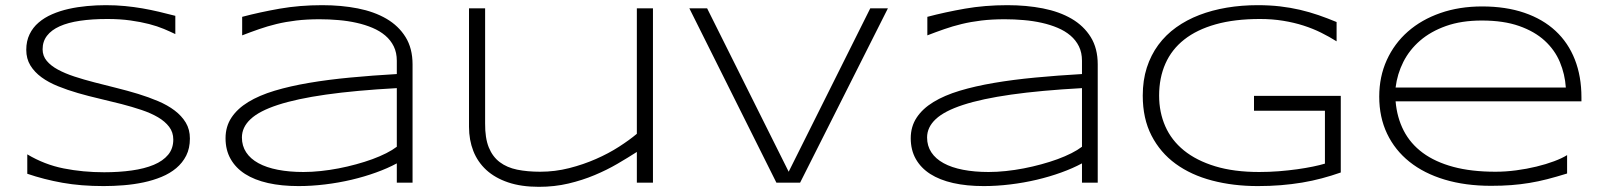

<svg xmlns="http://www.w3.org/2000/svg" viewBox="-20 -703 6173 739"><path d="M654.8 -571.8Q635.7 -581.1 610.8 -591.6Q585.9 -602.1 554 -610.4Q522 -618.7 481.9 -624.3Q441.9 -629.9 393.1 -629.9Q334 -629.9 287.8 -623Q241.7 -616.2 209.7 -601.8Q177.7 -587.4 160.9 -565.4Q144 -543.5 144 -513.2Q144 -487.8 159.9 -468.8Q175.8 -449.7 202.9 -435.1Q230 -420.4 266.4 -408.4Q302.7 -396.5 343.5 -386Q384.3 -375.5 427.5 -364.7Q470.7 -354 511.5 -341.6Q552.2 -329.1 588.6 -313.7Q625 -298.3 652.1 -277.8Q679.2 -257.3 695.1 -231Q710.9 -204.6 710.9 -169.9Q710.9 -132.3 696.8 -104.2Q682.6 -76.2 658.4 -55.9Q634.3 -35.6 601.8 -22.2Q569.3 -8.8 532.5 -1Q495.6 6.8 456.3 10Q417 13.2 378.9 13.2Q291.5 13.2 220.5 0.5Q149.4 -12.2 85 -34.2V-108.9Q151.4 -69.3 225.3 -54.7Q299.3 -40 380.9 -40Q438.5 -40 487.3 -46.9Q536.1 -53.7 571.8 -68.6Q607.4 -83.5 627.2 -107.4Q647 -131.3 647 -166Q647 -193.8 631.1 -214.8Q615.2 -235.8 588.1 -251.7Q561 -267.6 524.7 -279.8Q488.3 -292 447.8 -302.5Q407.2 -313 364 -323Q320.8 -333 280.3 -344.7Q239.7 -356.4 203.4 -371.1Q167 -385.7 139.9 -405.5Q112.8 -425.3 96.9 -451.2Q81.1 -477.1 81.1 -511.2Q81.1 -544.9 93.8 -571Q106.4 -597.2 128.7 -616.2Q150.9 -635.3 180.7 -648.2Q210.4 -661.1 244.4 -668.7Q278.3 -676.3 314.9 -679.7Q351.6 -683.1 387.2 -683.1Q426.3 -683.1 461.2 -679.7Q496.1 -676.3 528.6 -670.7Q561 -665 592 -657.7Q623 -650.4 654.8 -642.1Z M1507.3 0V-74.2Q1472.2 -55.2 1427.5 -39.1Q1382.8 -22.9 1333.3 -11.2Q1283.7 0.5 1231.4 6.8Q1179.2 13.2 1128.9 13.2Q1063.5 13.2 1011.5 1.5Q959.5 -10.3 923.3 -33.4Q887.2 -56.6 867.7 -91.1Q848.1 -125.5 848.1 -170.9Q848.1 -215.8 870.8 -250.2Q893.6 -284.7 935.5 -310.3Q977.5 -335.9 1036.9 -353.8Q1096.2 -371.6 1169.4 -384Q1242.7 -396.5 1327.9 -404.5Q1413.1 -412.6 1507.3 -418V-469.2Q1507.3 -500.5 1495.6 -524.4Q1483.9 -548.3 1462.9 -566.2Q1441.9 -584 1413.6 -595.9Q1385.3 -607.9 1352.3 -615.2Q1319.3 -622.6 1283 -625.7Q1246.6 -628.9 1210 -628.9Q1160.6 -628.9 1120.1 -624Q1079.6 -619.1 1044.4 -610.6Q1009.3 -602.1 977.1 -590.8Q944.8 -579.6 912.1 -566.9V-638.2Q980 -656.2 1056.9 -669.7Q1133.8 -683.1 1220.2 -683.1Q1293.5 -683.1 1356.9 -670.7Q1420.4 -658.2 1467.3 -630.9Q1514.2 -603.5 1541 -560.3Q1567.9 -517.1 1567.9 -455.1V0ZM1507.3 -363.8Q1347.7 -355 1234.6 -338.9Q1121.6 -322.8 1049.8 -299.3Q978 -275.9 944.6 -244.6Q911.1 -213.4 911.1 -173.8Q911.1 -141.6 927.5 -116.7Q943.8 -91.8 974.6 -75Q1005.4 -58.1 1049.3 -49.6Q1093.3 -41 1147.9 -41Q1180.2 -41 1214.6 -44.7Q1249 -48.3 1283.2 -54.9Q1317.4 -61.5 1350.6 -70.6Q1383.8 -79.6 1413.1 -90.3Q1442.4 -101.1 1466.6 -113.3Q1490.7 -125.5 1507.3 -138.2Z M1847.2 -670.9V-228Q1846.7 -171.9 1861.3 -135.7Q1876 -99.6 1903.6 -78.9Q1931.2 -58.1 1970.5 -50Q2009.8 -42 2059.1 -42Q2116.2 -42 2170.9 -55.9Q2225.6 -69.8 2273.9 -91.1Q2322.3 -112.3 2362.5 -138.2Q2402.8 -164.1 2431.2 -188V-670.9H2493.2V0H2431.2V-118.2Q2397 -96.2 2356.4 -72.5Q2315.9 -48.8 2268.8 -29.1Q2221.7 -9.3 2168 3.4Q2114.3 16.1 2054.2 16.1Q1986.3 16.1 1935.8 -1Q1885.3 -18.1 1851.8 -48.8Q1818.4 -79.6 1801.8 -121.8Q1785.2 -164.1 1785.2 -214.8V-670.9Z M3059.6 0H2968.3L2633.3 -670.9H2701.7L3015.6 -42L3329.6 -670.9H3397.5Z M4144.5 0V-74.2Q4109.4 -55.2 4064.7 -39.1Q4020 -22.9 3970.5 -11.2Q3920.9 0.5 3868.7 6.8Q3816.4 13.2 3766.1 13.2Q3700.7 13.2 3648.7 1.5Q3596.7 -10.3 3560.5 -33.4Q3524.4 -56.6 3504.9 -91.1Q3485.4 -125.5 3485.4 -170.9Q3485.4 -215.8 3508.1 -250.2Q3530.8 -284.7 3572.8 -310.3Q3614.7 -335.9 3674.1 -353.8Q3733.4 -371.6 3806.6 -384Q3879.9 -396.5 3965.1 -404.5Q4050.3 -412.6 4144.5 -418V-469.2Q4144.5 -500.5 4132.8 -524.4Q4121.1 -548.3 4100.1 -566.2Q4079.1 -584 4050.8 -595.9Q4022.5 -607.9 3989.5 -615.2Q3956.5 -622.6 3920.2 -625.7Q3883.8 -628.9 3847.2 -628.9Q3797.9 -628.9 3757.3 -624Q3716.8 -619.1 3681.6 -610.6Q3646.5 -602.1 3614.3 -590.8Q3582 -579.6 3549.3 -566.9V-638.2Q3617.2 -656.2 3694.1 -669.7Q3771 -683.1 3857.4 -683.1Q3930.7 -683.1 3994.1 -670.7Q4057.6 -658.2 4104.5 -630.9Q4151.4 -603.5 4178.2 -560.3Q4205.1 -517.1 4205.1 -455.1V0ZM4144.5 -363.8Q3984.9 -355 3871.8 -338.9Q3758.8 -322.8 3687 -299.3Q3615.2 -275.9 3581.8 -244.6Q3548.3 -213.4 3548.3 -173.8Q3548.3 -141.6 3564.7 -116.7Q3581.1 -91.8 3611.8 -75Q3642.6 -58.1 3686.5 -49.6Q3730.5 -41 3785.2 -41Q3817.4 -41 3851.8 -44.7Q3886.2 -48.3 3920.4 -54.9Q3954.6 -61.5 3987.8 -70.6Q4021 -79.6 4050.3 -90.3Q4079.6 -101.1 4103.8 -113.3Q4127.9 -125.5 4144.5 -138.2Z M4820.3 -683.1Q4866.7 -683.1 4906.7 -678.5Q4946.8 -673.8 4983.4 -665.3Q5020 -656.7 5054.7 -644.8Q5089.4 -632.8 5124.5 -618.2V-543.9Q5096.7 -561.5 5065.2 -577.1Q5033.7 -592.8 4997.3 -604.5Q4960.9 -616.2 4919.2 -623Q4877.4 -629.9 4829.6 -629.9Q4731.9 -629.9 4659.2 -609.4Q4586.4 -588.9 4538.1 -550.8Q4489.7 -512.7 4465.6 -458Q4441.4 -403.3 4441.4 -335Q4441.4 -271 4465.1 -217Q4488.8 -163.1 4536.9 -124Q4585 -85 4657.2 -63Q4729.5 -41 4826.7 -41Q4864.7 -41 4902.1 -43.9Q4939.5 -46.9 4972.7 -51.5Q5005.9 -56.2 5033.2 -61.8Q5060.5 -67.4 5079.6 -73.2V-276.9H4806.6V-334H5140.6V-39.1Q5104.5 -26.4 5067.6 -16.6Q5030.8 -6.8 4991.5 -0.2Q4952.1 6.3 4909.9 9.8Q4867.7 13.2 4821.3 13.2Q4726.6 13.2 4645.5 -8.1Q4564.5 -29.3 4505.1 -72.5Q4445.8 -115.7 4412.1 -181.2Q4378.4 -246.6 4378.4 -335Q4378.4 -394 4394 -442.6Q4409.7 -491.2 4438.2 -530Q4466.8 -568.8 4507.1 -597.7Q4547.4 -626.5 4596.4 -645.3Q4645.5 -664.1 4702.1 -673.6Q4758.8 -683.1 4820.3 -683.1Z M6011.7 -35.2Q5970.7 -22.5 5935.5 -13.4Q5900.4 -4.4 5866.2 1.2Q5832 6.8 5796.6 9.5Q5761.2 12.2 5718.8 12.2Q5620.1 12.2 5540.5 -11.7Q5460.9 -35.6 5405 -80.3Q5349.1 -125 5318.8 -188.5Q5288.6 -252 5288.6 -331.1Q5288.6 -407.7 5317.6 -471.7Q5346.7 -535.6 5398.9 -581.5Q5451.2 -627.4 5523.9 -652.8Q5596.7 -678.2 5684.6 -678.2Q5775.9 -678.2 5847.2 -653.8Q5918.5 -629.4 5967.3 -584Q6016.1 -538.6 6041.5 -473.9Q6066.9 -409.2 6066.9 -328.1V-313H5351.6Q5356.9 -250.5 5382.8 -200.2Q5408.7 -149.9 5456.3 -114.7Q5503.9 -79.6 5573.5 -60.8Q5643.1 -42 5735.8 -42Q5775.4 -42 5815.9 -47.4Q5856.4 -52.7 5893.6 -61.8Q5930.7 -70.8 5961.4 -82.3Q5992.2 -93.8 6011.7 -106ZM6006.8 -366.2Q6003.4 -417.5 5983.9 -464.1Q5964.4 -510.7 5925.5 -546.4Q5886.7 -582 5826.9 -603Q5767.1 -624 5683.6 -624Q5605 -624 5545.9 -603Q5486.8 -582 5445.8 -546.6Q5404.8 -511.2 5381.3 -464.6Q5357.9 -418 5351.6 -366.2Z"/></svg>

Font: Syncopate
Style: Regular
Weight: 300
Width: 7
Designer: Astigmatic (AOETI)
Foundry: Astigmatic (AOETI)
Version: Version 001.000